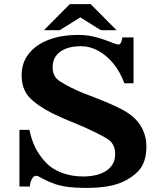

<svg xmlns="http://www.w3.org/2000/svg" viewBox="-20 -900 800 940"><path d="M321.8 -879.9H423.8L550.8 -752H474.1L373 -814.9L272 -752H194.8ZM124 -264.2Q133.3 -217.8 151.9 -179.7Q170.4 -141.6 201.2 -107.9Q232.9 -72.8 281.5 -54.4Q330.1 -36.1 386.2 -36.1Q459.5 -36.1 501.7 -64.9Q543.9 -93.8 543.9 -146Q543.9 -197.3 503.9 -221.2Q494.1 -227.5 477.1 -236.6Q460 -245.6 438.5 -256.1Q417 -266.6 394.3 -276.6Q371.6 -286.6 351.1 -294.9L293.9 -318.8Q246.1 -338.9 208.5 -360.4Q170.9 -381.8 142.1 -405.8Q112.8 -430.2 99.4 -460.4Q85.9 -490.7 85.9 -532.2Q85.9 -591.8 120.1 -636Q154.3 -680.2 216.8 -704.6Q279.3 -729 363.8 -729Q390.1 -729 415 -725.3Q439.9 -721.7 468.5 -712.9Q497.1 -704.1 534.2 -689Q543.9 -685.5 550.3 -683.6Q556.6 -681.6 561 -682.1Q574.7 -683.6 579.1 -716.8H633.8V-492.2H588.9Q568.8 -547.4 535.6 -588.1Q502.4 -628.9 461.4 -651.4Q420.4 -673.8 377 -673.8Q312.5 -673.8 275.1 -647Q237.8 -620.1 237.8 -570.8Q237.8 -546.9 246.3 -530.5Q254.9 -514.2 272.9 -502Q300.8 -484.9 328.9 -470.7Q356.9 -456.5 391.1 -442.9L445.8 -421.9Q493.2 -403.3 525.6 -388.9Q558.1 -374.5 580.6 -362.3Q603 -350.1 620.1 -336.9Q657.7 -308.6 677.2 -269Q696.8 -229.5 696.8 -183.1Q696.8 -129.9 679 -94Q661.1 -58.1 619.1 -30.8Q580.1 -3.9 528.1 8.1Q476.1 20 400.9 20Q353 20 316.4 15.6Q279.8 11.2 249.3 1Q218.8 -9.3 188 -25.9Q173.8 -34.2 167 -37.1Q160.2 -40 153.8 -39.1Q144.5 -38.6 136 -23.4Q127.4 -8.3 126 13.2H75.2V-264.2Z"/></svg>

Font: BIZ UDPMincho
Style: Bold
Weight: 700
Designer: TypeBank Co., Ltd.
Foundry: Morisawa Inc.
Version: Version 1.06